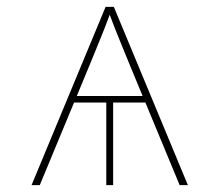

<svg xmlns="http://www.w3.org/2000/svg" viewBox="-20 -540 640 560"><path d="M72 0 288 -520H312L528 0H504L404 -241H310V0H290V-241H196L96 0ZM204 -260H396L360 -347Q345 -384 329.5 -421.5Q314 -459 300 -497Q286 -459 270.5 -421.5Q255 -384 240 -347Z"/></svg>

Font: Iosevka Aile Thin
Style: Regular
Weight: 100
Designer: Belleve Invis
Foundry: Belleve Invis
Version: Version 31.1.0; ttfautohint (v1.8.4)